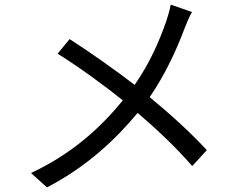

<svg xmlns="http://www.w3.org/2000/svg" viewBox="-20 -780 1040 830"><path d="M281 -611 229 -548C325 -488 437 -406 511 -346C412 -225 289 -114 114 -32L183 30C357 -60 481 -179 575 -292C661 -218 737 -147 811 -62L874 -131C803 -208 717 -286 627 -360C694 -457 744 -567 777 -655C785 -676 799 -710 810 -728L718 -760C714 -738 705 -706 698 -686C668 -601 627 -506 562 -413C483 -474 367 -556 281 -611Z"/></svg>

Font: Noto Sans CJK SC
Style: Regular
Weight: 400
Designer: Ryoko NISHIZUKA 西塚涼子 (kana, bopomofo & ideographs); Paul D. Hunt (Latin, Greek & Cyrillic); Sandoll Communications 산돌커뮤니
Foundry: Adobe
Version: Version 2.004;hotconv 1.0.118;makeotfexe 2.5.65603